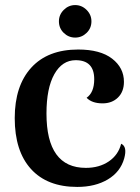

<svg xmlns="http://www.w3.org/2000/svg" viewBox="-20 -722 550 756"><path d="M212 -638Q212 -664 231 -683Q250 -702 276 -702Q302 -702 321 -683Q340 -664 340 -638Q340 -611 321 -592.5Q302 -574 276 -574Q250 -574 231 -592.5Q212 -611 212 -638ZM284 14Q166 14 102 -56.5Q38 -127 38 -257Q38 -384 103 -455.5Q168 -527 288 -527Q375 -527 421.5 -491Q468 -455 468 -400Q468 -361 444.5 -338Q421 -315 384 -315Q342 -315 321 -337Q351 -358 351 -410Q351 -485 278 -485Q225 -485 194 -430Q163 -375 163 -275Q163 -61 318 -61Q371 -61 408.5 -86.5Q446 -112 457 -156Q482 -145 469 -98Q454 -45 404.5 -15.5Q355 14 284 14Z"/></svg>

Font: Arima Koshi Semi Bold
Style: Regular
Weight: 600
Designer: Joana Correia and Natanael Gama
Foundry: NDISCOVER
Version: Version 1.019;PS 001.019;hotconv 1.0.88;makeotf.lib2.5.64775